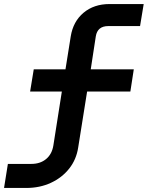

<svg xmlns="http://www.w3.org/2000/svg" viewBox="-92 -750 731 950"><path d="M-72 180 -53 61H63Q107 61 136 37Q165 13 172 -30L214 -297H57L75 -407H232L258 -570Q270 -644 321.5 -687Q373 -730 450 -730H619L601 -621H444Q390 -621 382 -570L357 -407H570L553 -297H339L295 -21Q286 39 250.5 84Q215 129 160 154.5Q105 180 38 180Z"/></svg>

Font: JetBrains Mono NL
Style: Bold Italic
Weight: 700
Italic angle: -9°
Designer: Philipp Nurullin, Konstantin Bulenkov
Foundry: JetBrains
Version: Version 2.304; ttfautohint (v1.8.4.7-5d5b)